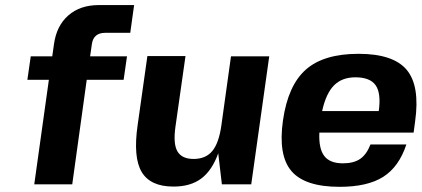

<svg xmlns="http://www.w3.org/2000/svg" viewBox="-20 -720 1647 750"><path d="M391.1 -591.8Q345.2 -591.8 338.9 -547.9L332 -500H476.1L462.9 -408.2H318.8L262.2 0H113.8L170.9 -408.2H86.9L100.1 -500H184.1L190.9 -547.9Q200.7 -619.1 246.8 -659.7Q293 -700.2 366.2 -700.2H503.9L488.8 -591.8Z M846.7 0 832.5 -121.1Q808.1 -53.7 766.1 -22.5Q724.1 8.8 657.7 8.8Q567.4 8.8 533.4 -48.3Q499.5 -105.5 517.6 -231L555.7 -501H704.6L665.5 -226.1Q655.8 -158.2 673.1 -128.7Q690.4 -99.1 736.3 -99.1Q783.7 -99.1 809.3 -130.1Q835 -161.1 844.7 -230L882.3 -500H1031.7L961.4 0Z M1228.5 -202.1H1227.5Q1224.6 -139.6 1246.6 -110.8Q1268.6 -82 1319.3 -82Q1361.8 -82 1387 -99.4Q1412.1 -116.7 1427.2 -155.8H1567.4Q1538.6 -68.4 1477.1 -29.3Q1415.5 9.8 1306.6 9.8Q1170.9 9.8 1118.4 -51.8Q1065.9 -113.3 1085.4 -250Q1105 -386.7 1174.8 -448.2Q1244.6 -509.8 1380.4 -509.8Q1516.1 -509.8 1568.6 -447.3Q1621.1 -384.8 1601.6 -246.1L1595.7 -202.1ZM1367.7 -418H1368.2Q1315.9 -418 1284.7 -386.5Q1253.4 -355 1238.3 -286.1H1459.5Q1469.2 -355.5 1447.5 -386.7Q1425.8 -418 1368.2 -418H1368.7Z"/></svg>

Font: Fivo Sans Modern
Style: Italic
Weight: 700
Designer: Alexander Slobzheninov
Foundry: Alexander Slobzheninov
Version: 1.0